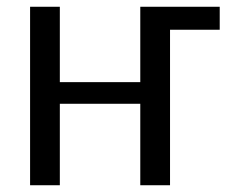

<svg xmlns="http://www.w3.org/2000/svg" viewBox="-20 -548 688 568"><path d="M157 -528V-305H395V-528H630V-460H483V0H395V-241H157V0H69V-528Z"/></svg>

Font: Libra Sans
Style: Regular
Weight: 400
Foundry: Context Ltd
Version: Version 1.000; ttfautohint (v1.3)